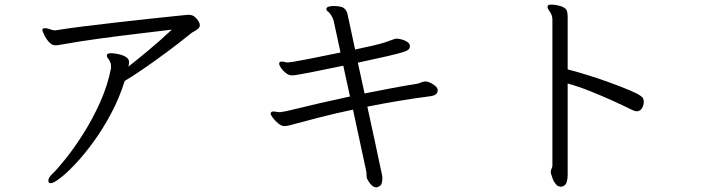

<svg xmlns="http://www.w3.org/2000/svg" viewBox="-20 -746 3040 830"><path d="M796 -682Q811 -682 821.5 -673.5Q832 -665 838 -654.5Q844 -644 844 -638Q844 -624 827 -615Q823 -612 817 -609Q811 -606 806 -602Q753 -559 697.5 -518Q642 -477 595 -445Q548 -413 519 -396Q496 -322 460.5 -255.5Q425 -189 385 -134Q345 -79 307 -38.5Q269 2 240 24Q211 46 200 46Q192 46 190.5 42Q189 38 189 35Q189 27 194.5 19Q200 11 207 5Q228 -15 264 -60Q300 -105 339.5 -167Q379 -229 412 -302Q445 -375 460 -451V-455Q460 -460 459.5 -466.5Q459 -473 457 -476Q453 -487 447.5 -493Q442 -499 442 -506Q442 -512 447.5 -514Q453 -516 460 -516Q471 -516 489.5 -512.5Q508 -509 523 -500.5Q538 -492 538 -477Q538 -470 535 -458Q571 -486 622.5 -529Q674 -572 723 -618Q658 -610 578 -600.5Q498 -591 412.5 -579.5Q327 -568 243 -553Q228 -550 220 -550Q204 -550 191 -565Q178 -580 170.5 -596.5Q163 -613 163 -616Q163 -622 167 -623Q169 -624 174 -624Q182 -624 190.5 -621.5Q199 -619 204 -617Q207 -616 210 -615.5Q213 -615 217 -615H221Q276 -624 345 -632.5Q414 -641 484.5 -649Q555 -657 618.5 -664Q682 -671 727.5 -675.5Q773 -680 791 -682Z M1506 -272Q1429 -256 1361.5 -238.5Q1294 -221 1242 -207Q1223 -201 1209 -201Q1197 -201 1183.5 -212Q1170 -223 1160 -236Q1150 -249 1150 -256Q1150 -260 1155 -263Q1157 -264 1162 -264Q1168 -264 1175.5 -262.5Q1183 -261 1187 -261Q1194 -261 1203.5 -263Q1213 -265 1220 -266Q1354 -299 1493 -329L1464 -462Q1461 -461 1440 -457Q1419 -453 1388.5 -446.5Q1358 -440 1327 -434Q1296 -428 1273 -424Q1250 -420 1243 -420Q1229 -420 1216 -430Q1203 -440 1195 -452Q1187 -464 1187 -470Q1187 -478 1192 -479Q1197 -480 1198 -480Q1203 -480 1210.5 -478Q1218 -476 1225 -476Q1229 -476 1248.5 -479Q1268 -482 1316 -491.5Q1364 -501 1452 -519L1422 -658Q1419 -669 1411 -681Q1404 -692 1397.5 -696Q1391 -700 1391 -707V-709Q1392 -714 1400.5 -717Q1409 -720 1421 -720Q1454 -720 1466 -711.5Q1478 -703 1482 -686Q1489 -652 1498.5 -609.5Q1508 -567 1515 -532Q1563 -542 1593 -549Q1623 -556 1644.5 -563Q1666 -570 1687 -578Q1689 -578 1690.5 -578.5Q1692 -579 1693 -579Q1703 -579 1716.5 -575.5Q1730 -572 1740.5 -565Q1751 -558 1752 -548V-546Q1752 -538 1746 -532Q1740 -526 1718.5 -519.5Q1697 -513 1651.5 -502.5Q1606 -492 1527 -475L1556 -342Q1612 -353 1669 -364Q1726 -375 1784 -384Q1792 -386 1800 -389.5Q1808 -393 1818 -394Q1832 -394 1850.5 -382.5Q1869 -371 1872 -360V-355Q1872 -339 1854 -333L1840 -330Q1770 -321 1701.5 -309.5Q1633 -298 1568 -285Q1588 -195 1600 -137.5Q1612 -80 1619 -48Q1626 -16 1629 -1.5Q1632 13 1632.5 17Q1633 21 1633 23Q1633 51 1622.5 57.5Q1612 64 1608 64Q1597 64 1588 56Q1579 48 1573.5 38.5Q1568 29 1567 27Q1564 19 1564.5 11Q1565 3 1563 -7Z M2368 -659Q2368 -675 2362 -687Q2358 -695 2352.5 -702Q2347 -709 2347 -716Q2347 -719 2348 -721Q2350 -726 2364 -726Q2375 -726 2387.5 -723.5Q2400 -721 2408 -718Q2426 -711 2430 -700.5Q2434 -690 2434 -673V-446Q2470 -437 2518.5 -422Q2567 -407 2615 -389.5Q2663 -372 2700 -356.5Q2737 -341 2750 -331Q2758 -326 2760.5 -319.5Q2763 -313 2763 -306Q2763 -291 2755 -278Q2747 -265 2733 -265Q2726 -265 2719.5 -268Q2713 -271 2708 -273Q2674 -290 2627.5 -311Q2581 -332 2531 -352Q2481 -372 2434 -385V11Q2434 28 2429.5 42Q2425 56 2411 60Q2409 61 2405 61Q2392 61 2383 50.5Q2374 40 2369 26.5Q2364 13 2362 5Q2361 2 2361 -2Q2361 -11 2364.5 -17.5Q2368 -24 2368 -31Z"/></svg>

Font: Moon Stars Kai HW
Style: Regular
Weight: 400
Designer: GuiWonder
Version: Version 1.101